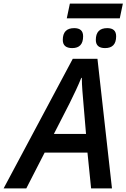

<svg xmlns="http://www.w3.org/2000/svg" viewBox="-78 -1038 697 1058"><path d="M-58 0H67L168 -197H404L424 0H539L459 -714H323ZM219 -300 305 -468Q324 -506 340.5 -541.5Q357 -577 370 -609H373Q373 -576 376 -538Q379 -500 382 -466L396 -300ZM290 -937H582L599 -1018H307ZM320 -773Q380 -773 380 -838Q380 -883 331 -883Q268 -883 268 -818Q268 -773 320 -773ZM501 -773Q562 -773 562 -838Q562 -883 513 -883Q450 -883 450 -818Q450 -773 501 -773Z"/></svg>

Font: Noto Sans UI Medium
Style: Italic
Weight: 500
Italic angle: -12°
Designer: Monotype Design Team
Foundry: Monotype Imaging Inc.
Version: Version 1.901